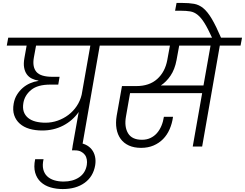

<svg xmlns="http://www.w3.org/2000/svg" viewBox="-20 -996 1665 1305"><path d="M289 -162Q332 -162 372 -176Q412 -190 445 -215Q478 -240 501.5 -275Q525 -310 535 -352L594 -686H225L210 -604Q199 -541 227.5 -507.5Q256 -474 336 -474H385L376 -421H322Q236 -421 192 -385Q148 -349 139 -297Q133 -262 141.5 -237Q150 -212 170.5 -195Q191 -178 221.5 -170Q252 -162 289 -162ZM36 -740H808L798 -686H658L538 0H473L515 -235Q474 -176 409.5 -142.5Q345 -109 267 -109Q219 -109 180 -120.5Q141 -132 114.5 -155.5Q88 -179 76.5 -213Q65 -247 73 -292Q79 -326 95.5 -352.5Q112 -379 134.5 -398.5Q157 -418 184.5 -430Q212 -442 241 -446V-448Q217 -452 196.5 -462Q176 -472 162.5 -490.5Q149 -509 144 -536.5Q139 -564 146 -602L161 -686H26Z M406 289Q362 289 323 277.5Q284 266 257 241Q230 216 219 177.5Q208 139 219 86H276Q267 126 274 154.5Q281 183 300 201.5Q319 220 348 229Q377 238 412 238Q475 238 518 209Q561 180 570 125Q573 106 570 88Q567 70 557 56.5Q547 43 530.5 34.5Q514 26 490 26H469L478 -25H500Q535 -25 561 -13Q587 -1 603.5 20Q620 41 626 68.5Q632 96 627 127Q614 204 555.5 246.5Q497 289 406 289Z M1180 -588Q1168 -524 1139 -481.5Q1110 -439 1073 -415H1363L1411 -686H1198ZM750 -740H1625L1615 -686H1474L1354 0H1290L1354 -363H864L836 -203Q824 -134 850.5 -90Q877 -46 945 -46Q977 -46 1002.5 -58Q1028 -70 1046.5 -91Q1065 -112 1077 -140.5Q1089 -169 1094 -202H1156Q1150 -157 1133 -118Q1116 -79 1088.5 -51Q1061 -23 1023.5 -7Q986 9 939 9Q891 9 856 -7Q821 -23 800 -52Q779 -81 772 -121Q765 -161 773 -209L809 -411H907Q995 -411 1048.5 -459Q1102 -507 1117 -588L1135 -686H740Z M1423 -736Q1393 -802 1370 -839Q1347 -876 1323.5 -895Q1300 -914 1273 -918.5Q1246 -923 1209 -923H1170L1180 -976H1218Q1265 -976 1299 -970Q1333 -964 1362 -940Q1391 -916 1419.5 -868Q1448 -820 1484 -736H1423Z"/></svg>

Font: SVN-Poppins Light
Style: Italic
Weight: 300
Italic angle: -10°
Designer: Ninad Kale (Devanagari), Jonny Pinhorn (Latin)
Foundry: Indian Type Foundry
Version: Version 3.002 2017; ttfautohint (v1.8.3)